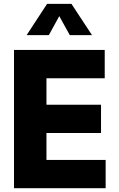

<svg xmlns="http://www.w3.org/2000/svg" viewBox="-20 -997 629 1017"><path d="M54.2 0V-732.4H534.7V-582.5H226.1V-442.4H515.1V-292.5H226.1V-149.9H539.6V0ZM467.3 -811H349.6L293.9 -911.6L238.8 -811H121.1L229.5 -976.6H358.4Z"/></svg>

Font: Kumbh Sans ExtraBold
Style: Regular
Weight: 800
Version: Version 1.005